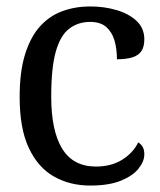

<svg xmlns="http://www.w3.org/2000/svg" viewBox="-20 -566 496 596"><path d="M260 10Q197 10 147.5 -18Q98 -46 69.5 -106.5Q41 -167 41 -265Q41 -344 58 -398Q75 -452 104.5 -484.5Q134 -517 174 -531.5Q214 -546 260 -546Q304 -546 342.5 -534.5Q381 -523 404.5 -500.5Q428 -478 428 -444Q428 -421 419 -407.5Q410 -394 391 -388Q372 -382 343 -382Q343 -414 335.5 -440Q328 -466 310 -482Q292 -498 260 -498Q223 -498 195.5 -477.5Q168 -457 153.5 -407Q139 -357 139 -266Q139 -160 173 -104.5Q207 -49 278 -49Q325 -49 359 -70Q393 -91 409 -124Q419 -118 423.5 -109Q428 -100 428 -87Q428 -65 410 -42.5Q392 -20 355 -5Q318 10 260 10Z"/></svg>

Font: Noto Serif SemiCondensed
Style: Regular
Weight: 400
Width: 4
Designer: Monotype Design Team
Foundry: Monotype Imaging Inc.
Version: Version 2.013